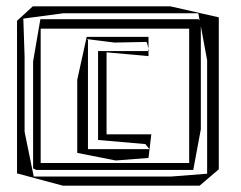

<svg xmlns="http://www.w3.org/2000/svg" viewBox="-20 -743 766 609"><path d="M34 -677V-193L180 -154H613L674 -206V-688L520 -723H84ZM109 -652H580V-226H109ZM54 -684 181 -701H609L613 -678L610 -682H108L85 -548V-209L95 -204H593L617 -333V-660L637 -552V-192L522 -183H87L58 -325V-564ZM451 -626H255L225 -490V-258L347 -234L451 -242L460 -317H318V-577L451 -565V-581H291V-299L441 -286L454 -270H259V-616L256 -619L343 -608L443 -610L446 -608L451 -589ZM453 -581H451V-589Z"/></svg>

Font: Quebrada
Style: Regular
Weight: 400
Designer: deFharo
Foundry: deFharo
Version: Version 1.034 2012